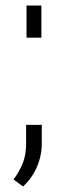

<svg xmlns="http://www.w3.org/2000/svg" viewBox="-20 -547 235 700"><path d="M130.9 -409.7H76.7V-526.9H130.9ZM132.3 -23.4Q132.3 -1.5 127.7 20.5Q123 42.5 114.3 62.5Q105.5 82.5 92.8 100.3Q80.1 118.2 64 132.8L29.3 107.4Q51.8 77.1 63.5 46.6Q75.2 16.1 75.2 -22.5V-91.8H132.3Z"/></svg>

Font: Melbourne
Style: Light
Weight: 300
Designer: Google
Version: Version 2.000980; 2014